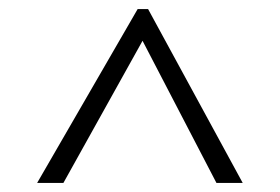

<svg xmlns="http://www.w3.org/2000/svg" viewBox="-20 -833 618 424"><path d="M307 -813 516 -429H458L275 -781L287 -813ZM304 -813 316 -781 120 -429H62L284 -813Z"/></svg>

Font: BioRhyme SemiExpanded Light
Style: Regular
Weight: 300
Width: 6
Designer: Aoife Mooney
Foundry: Aoife Mooney Type
Version: Version 1.600;gftools[0.9.33]